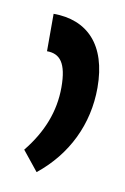

<svg xmlns="http://www.w3.org/2000/svg" viewBox="-50 -796 257 394"><g transform="rotate(10 78.0 -599.0)"><path d="M31 -762V-684C58 -684 73 -667 73 -616C73 -566 55 -520 20 -477L53 -436C113 -484 146 -552 146 -628C146 -718 101 -762 31 -762Z"/></g></svg>

Font: Noto Sans Armenian ExtraCondensed
Style: Regular
Weight: 400
Width: 2
Designer: Monotype Design Team
Foundry: Monotype Imaging Inc.
Version: Version 2.008